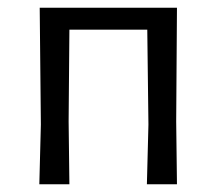

<svg xmlns="http://www.w3.org/2000/svg" viewBox="-20 -478 562 498"><path d="M82 0 86 -155 83 -458H439L437 -163L439 0H361L365 -155L362 -401H160L158 -163L160 0Z"/></svg>

Font: Alegreya Sans SC
Style: Regular
Weight: 400
Designer: Juan Pablo del Peral
Foundry: Huerta Tipografica
Version: Version 2.007